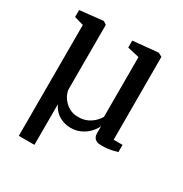

<svg xmlns="http://www.w3.org/2000/svg" viewBox="-172 -693 960 1007"><g transform="rotate(30 308.0 -190.0)"><path d="M82.5 182V-489.5L26.5 -505.5V-547.5L165 -562.5H168L186.5 -550V-162Q186.5 -148.5 194 -131Q201.5 -113.5 216.2 -97Q231 -80.5 252.2 -69.8Q273.5 -59 301 -59Q334.5 -59 358.2 -70.8Q382 -82.5 397.2 -98.5Q412.5 -114.5 419.5 -127.5V-489.5L348 -506V-548L497.5 -562.5H501L523 -550.5L523.5 -49H577.5V-5.5Q567 -2 551.8 1.5Q536.5 5 518.5 7.2Q500.5 9.5 482.5 9.5Q465 9.5 453.5 4.2Q442 -1 436.5 -11Q431 -21 431 -34.5V-77Q419.5 -53 399.8 -33.2Q380 -13.5 353.8 -1.8Q327.5 10 297 10Q272.5 10 249.5 2.2Q226.5 -5.5 207.8 -22Q189 -38.5 177 -64V182Z"/></g></svg>

Font: Merriweather 28pt
Style: Regular
Weight: 400
Version: Version 2.100